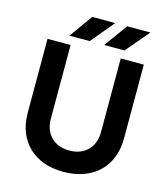

<svg xmlns="http://www.w3.org/2000/svg" viewBox="-129 -988 962 1102"><g transform="rotate(15 352.0 -437.0)"><path d="M350 14C526 14 638 -93 638 -261V-700H501V-261C501 -171 442 -113 352 -113C262 -113 203 -171 203 -261V-700H66V-261C66 -93 176 14 350 14ZM389 -750H510L627 -888H489ZM183 -750H303L418 -888H281Z"/></g></svg>

Font: HB Figtree Prototype
Style: Bold
Weight: 700
Designer: Alfredo Marco Pradil
Foundry: Hanken Design Co.®
Version: Version 1.002;Glyphs 3.2 (3228)